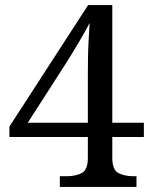

<svg xmlns="http://www.w3.org/2000/svg" viewBox="-20 -734 599 754"><path d="M215 0V-42H243Q277 -42 301 -54.5Q325 -67 325 -114V-196H17V-237L326 -714H421V-252H545V-196H421V-114Q421 -67 445 -54.5Q469 -42 503 -42H516V0ZM89 -252H325V-437Q325 -466 325.5 -502.5Q326 -539 328 -576Q330 -613 332 -644Q327 -634 316 -614Q305 -594 291 -570.5Q277 -547 264 -525.5Q251 -504 242 -490Z"/></svg>

Font: Noto Serif Dives Akuru
Style: Regular
Weight: 400
Designer: Fernando Caro
Foundry: Fernando Caro
Version: Version 2.000; ttfautohint (v1.8.4.7-5d5b)